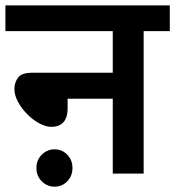

<svg xmlns="http://www.w3.org/2000/svg" viewBox="-20 -642 648 710"><path d="M0 -526.9H397V-373H100.1C73.2 -373 55.7 -367.2 46.9 -355C37.6 -342.8 33.2 -328.6 33.2 -312C33.2 -252.9 112.8 -172.9 169.9 -172.9C207.5 -172.9 230 -194.3 230 -241.2V-276.9H397V0H511.2V-526.9H607.9V-622.1H0ZM114.7 -21C114.7 -1.5 121.1 15.1 134.3 28.3C147.5 41.5 163.1 48.3 181.6 48.3C200.7 48.3 216.3 41.5 229 28.3C241.7 15.1 248 -1.5 248 -21C248 -40 241.7 -56.6 229 -69.8C216.3 -83 200.7 -89.8 181.6 -89.8C163.1 -89.8 147.5 -83 134.3 -69.8C121.1 -56.6 114.7 -40 114.7 -21Z"/></svg>

Font: Noto Reveo Sans
Style: Regular
Weight: 600
Designer: Monotype Design Team
Foundry: Monotype Imaging Inc.
Version: Version 2.007